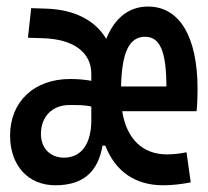

<svg xmlns="http://www.w3.org/2000/svg" viewBox="-20 -547 626 577"><path d="M146 9.8C233.4 9.8 274.9 -33.7 288.1 -109.4H296.4C327.1 -30.8 387.2 9.8 470.2 9.8C497.1 9.8 527.3 6.3 553.2 1L540.5 -89.4C521.5 -85.4 500 -83 481.9 -83C408.2 -83 360.4 -129.9 347.2 -212.9H570.8C572.8 -232.4 573.7 -256.8 573.7 -279.3C573.7 -437 519.5 -527.3 424.8 -527.3C367.7 -527.3 324.7 -493.2 299.3 -430.2C265.6 -486.3 204.1 -518.1 119.6 -521L73.7 -522.5L64 -433.6L109.9 -432.1C201.2 -429.2 254.4 -389.6 254.4 -325.2V-304.2C235.4 -307.6 213.9 -309.6 190.9 -309.6C82.5 -309.6 10.3 -241.7 10.3 -139.6C10.3 -49.8 64.5 9.8 146 9.8ZM254.4 -185.5C254.4 -114.3 224.1 -73.2 172.4 -73.2C130.9 -73.2 103 -101.6 103 -144.5C103 -196.8 137.2 -231.4 189 -231.4C214.8 -231.4 237.3 -231.4 254.4 -226.6ZM343.8 -287.1C346.2 -391.6 369.1 -436.5 416 -436.5C460.9 -436.5 480 -392.1 480 -287.1Z"/></svg>

Font: CaskaydiaCove Nerd Font
Style: Regular
Weight: 400
Designer: Aaron Bell
Foundry: Saja Typeworks
Version: Version 2111.1;Nerd Fonts 2.3.3